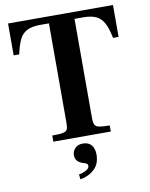

<svg xmlns="http://www.w3.org/2000/svg" viewBox="-95 -729 796 1020"><g transform="rotate(-10 303.0 -219.0)"><path d="M148 0V-33Q189 -33 207 -37Q225 -41 229.5 -52Q234 -63 234 -88V-623H187Q142 -623 115.5 -609.5Q89 -596 74.5 -566Q60 -536 50 -488H20V-660H586V-488H556Q546 -539 530.5 -568.5Q515 -598 488.5 -610.5Q462 -623 418 -623H372V-88Q372 -63 378 -51.5Q384 -40 402.5 -36.5Q421 -33 458 -33V0ZM255 222 252 195Q269 193 289 183Q309 173 309 159Q309 151 304.5 147.5Q300 144 290 141Q270 136 256.5 124Q243 112 243 90Q243 69 258 53Q273 37 300 37Q331 37 346.5 56Q362 75 362 107Q362 157 331.5 185.5Q301 214 255 222Z"/></g></svg>

Font: Frank Ruhl Libre SemiBold
Style: Regular
Weight: 600
Designer: Yanek Iontef
Foundry: Fontef
Version: Version 6.003;gftools[0.9.30]